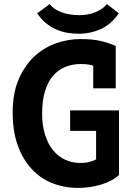

<svg xmlns="http://www.w3.org/2000/svg" viewBox="-20 -905 640 939"><path d="M323 -365H562V-49Q528 -18 473.5 -2Q419 14 362 14Q295 14 236.5 -9Q178 -32 135 -78.5Q92 -125 67 -193.5Q42 -262 42 -354Q42 -451 72 -519Q102 -587 149.5 -630.5Q197 -674 256 -694Q315 -714 373 -714Q433 -714 473 -704.5Q513 -695 546 -680V-473H436V-584Q428 -586 420 -588Q400 -592 376 -592Q335 -592 300 -578Q265 -564 239.5 -534.5Q214 -505 200 -459Q186 -413 186 -349Q186 -292 200 -247Q214 -202 239 -171Q264 -140 298.5 -124Q333 -108 373 -108Q399 -108 420.5 -114Q442 -120 450 -126V-265H323ZM223 -885Q243 -859 281 -845Q319 -831 366 -831Q414 -831 448.5 -846Q483 -861 503 -885L561 -840Q524 -786 473 -763Q422 -740 365 -740Q338 -740 310.5 -744.5Q283 -749 257 -760Q231 -771 206.5 -790.5Q182 -810 162 -840Z"/></svg>

Font: PT Mono
Style: Bold
Weight: 700
Monospace: yes
Designer: A.Korolkova, I.Chaeva
Foundry: ParaType Ltd
Version: Version 1.000 OFL